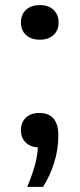

<svg xmlns="http://www.w3.org/2000/svg" viewBox="-20 -571 312 752"><path d="M86.5 161Q104.5 118.5 115.2 81.2Q126 44 128.5 6.5Q98 4.5 80 -13.5Q62 -31.5 62 -61Q62 -91.5 81.2 -110Q100.5 -128.5 134 -128.5Q208.5 -128.5 208.5 -40Q208.5 15 192 67Q175.5 119 148.5 161ZM136 -415.5Q102 -415.5 82 -433.8Q62 -452 62 -483Q62 -514 81.8 -532.5Q101.5 -551 136 -551Q170.5 -551 190 -532.2Q209.5 -513.5 209.5 -483Q209.5 -452.5 189.8 -434Q170 -415.5 136 -415.5Z"/></svg>

Font: Encode Sans Expanded Medium
Style: Regular
Weight: 500
Width: 7
Designer: Multiple Designers
Foundry: Impallari Type
Version: Version 3.000; ttfautohint (v1.8.3) -l 8 -r 50 -G 200 -x 14 